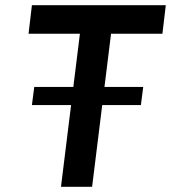

<svg xmlns="http://www.w3.org/2000/svg" viewBox="-20 -720 659 740"><path d="M606 -590H408L335 0H215L288 -590H90L103 -700H619ZM523 -315H103L112 -385H532Z"/></svg>

Font: Kulim Park
Style: Bold Italic
Weight: 700
Italic angle: -8°
Designer: Noponies / Dale Sattler
Foundry: Noponies
Version: Version 1.000; ttfautohint (v1.8.3)